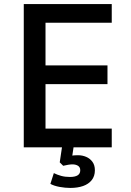

<svg xmlns="http://www.w3.org/2000/svg" viewBox="-20 -725 647 945"><path d="M97 0V-705H530V-613H204V-403H509V-311H204V-92H530V0ZM326 200Q301 200 273.5 195Q246 190 228 180L245 127Q261 135 280.5 140.5Q300 146 324 146Q349 146 362 138Q375 130 375 113Q375 98 364 91Q353 84 336 84Q328 84 315.5 86Q303 88 291 91L274 74L288 -20H345L333 60L307 47Q316 43 332 41Q348 39 364 39Q385 39 404 47Q423 55 435 71.5Q447 88 447 113Q447 142 431.5 161.5Q416 181 389 190.5Q362 200 326 200Z"/></svg>

Font: Nunito Sans 7pt SemiCondensed SemiBold
Style: Regular
Weight: 600
Width: 4
Designer: Vernon Adams
Foundry: Vernon Adams
Version: Version 3.101;gftools[0.9.27]